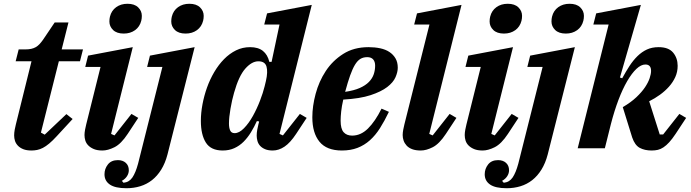

<svg xmlns="http://www.w3.org/2000/svg" viewBox="-20 -786 3662 1018"><path d="M147 12Q121 12 103.5 5Q86 -2 75 -13.5Q64 -25 59.5 -39Q55 -53 55 -68Q55 -82 58 -98.5Q61 -115 64 -126L147 -461H63L79 -524H114Q132 -524 145.5 -527Q159 -530 169.5 -536Q180 -542 189 -551.5Q198 -561 208 -575L270 -667H343L307 -524H420L404 -461H292L197 -83L217 -72L332 -181L365 -155L281 -64Q259 -40 241 -25Q223 -10 207.5 -2Q192 6 177 9Q162 12 147 12Z M523 12Q496 12 478 4.5Q460 -3 448.5 -14.5Q437 -26 432.5 -40.5Q428 -55 428 -70Q428 -82 431 -98.5Q434 -115 437 -126L513 -431H432L447 -491L684 -536L569 -76L587 -68L677 -182L713 -161L657 -76Q622 -23 587 -5.5Q552 12 523 12ZM656 -766Q693 -766 712.5 -747Q732 -728 732 -702Q732 -688 729 -676Q721 -644 696 -626Q671 -608 636 -608Q599 -608 579.5 -627Q560 -646 560 -672Q560 -686 563 -698Q571 -730 596 -748Q621 -766 656 -766Z M651 212Q591 212 562.5 192.5Q534 173 534 138Q534 109 552 86Q570 63 605 63Q631 63 647 77.5Q663 92 663 117Q663 133 653.5 148Q644 163 626 173L635 183Q665 180 682 155Q699 130 712 82L841 -431H760L775 -491L1012 -536L868 33Q856 79 835 113Q814 147 786 169Q758 191 723.5 201.5Q689 212 651 212ZM964 -608Q927 -608 907.5 -627Q888 -646 888 -672Q888 -686 891 -698Q899 -730 924 -748Q949 -766 984 -766Q1021 -766 1040.5 -747Q1060 -728 1060 -702Q1060 -688 1057 -676Q1049 -644 1024 -626Q999 -608 964 -608Z M1161 12Q1098 12 1071.5 -30Q1045 -72 1045 -145Q1045 -187 1053.5 -232.5Q1062 -278 1077.5 -321.5Q1093 -365 1116 -404Q1139 -443 1168 -472.5Q1197 -502 1231.5 -519Q1266 -536 1306 -536Q1349 -536 1374 -516Q1399 -496 1408 -458H1420L1462 -656H1381L1396 -715L1633 -760L1462 -76L1480 -68L1570 -182L1606 -161L1550 -76Q1519 -29 1488.5 -8.5Q1458 12 1426 12Q1402 12 1385.5 5Q1369 -2 1359 -13Q1349 -24 1345 -38.5Q1341 -53 1341 -67Q1341 -82 1344 -98.5Q1347 -115 1350 -126L1354 -142L1342 -144Q1328 -113 1310.5 -84.5Q1293 -56 1271.5 -34.5Q1250 -13 1222.5 -0.5Q1195 12 1161 12ZM1224 -80Q1248 -80 1273.5 -106Q1299 -132 1320.5 -170.5Q1342 -209 1358.5 -252Q1375 -295 1383 -328L1390 -357Q1401 -405 1393 -433Q1385 -461 1350 -461Q1315 -461 1280.5 -422Q1246 -383 1221 -294Q1210 -256 1202 -209.5Q1194 -163 1194 -131Q1194 -108 1200.5 -94Q1207 -80 1224 -80Z M1793 12Q1712 12 1674 -34.5Q1636 -81 1636 -164Q1636 -223 1653.5 -288.5Q1671 -354 1707 -409Q1743 -464 1799.5 -500Q1856 -536 1934 -536Q1967 -536 1995.5 -530Q2024 -524 2044.5 -510.5Q2065 -497 2077 -476.5Q2089 -456 2089 -427Q2089 -404 2077 -376.5Q2065 -349 2033 -324.5Q2001 -300 1945 -281.5Q1889 -263 1800 -258Q1792 -223 1789 -195Q1786 -167 1786 -146Q1786 -103 1802 -85Q1818 -67 1847 -67Q1893 -67 1931 -104.5Q1969 -142 2003 -210L2042 -193Q2019 -145 1995 -107Q1971 -69 1941.5 -42.5Q1912 -16 1875.5 -2Q1839 12 1793 12ZM1810 -299Q1857 -306 1887.5 -319.5Q1918 -333 1936 -351.5Q1954 -370 1961.5 -392Q1969 -414 1969 -438Q1969 -459 1958.5 -471Q1948 -483 1927 -483Q1906 -483 1890.5 -473.5Q1875 -464 1862 -442.5Q1849 -421 1836.5 -386Q1824 -351 1810 -299Z M2211 12Q2184 12 2165.5 5Q2147 -2 2136 -14Q2125 -26 2120 -40.5Q2115 -55 2115 -70Q2115 -82 2118 -98.5Q2121 -115 2124 -126L2257 -656H2176L2191 -715L2427 -760L2256 -76L2274 -68L2364 -182L2400 -161L2344 -76Q2309 -23 2274.5 -5.5Q2240 12 2211 12Z M2539 12Q2512 12 2494 4.5Q2476 -3 2464.5 -14.5Q2453 -26 2448.5 -40.5Q2444 -55 2444 -70Q2444 -82 2447 -98.5Q2450 -115 2453 -126L2529 -431H2448L2463 -491L2700 -536L2585 -76L2603 -68L2693 -182L2729 -161L2673 -76Q2638 -23 2603 -5.5Q2568 12 2539 12ZM2672 -766Q2709 -766 2728.5 -747Q2748 -728 2748 -702Q2748 -688 2745 -676Q2737 -644 2712 -626Q2687 -608 2652 -608Q2615 -608 2595.5 -627Q2576 -646 2576 -672Q2576 -686 2579 -698Q2587 -730 2612 -748Q2637 -766 2672 -766Z M2667 212Q2607 212 2578.5 192.5Q2550 173 2550 138Q2550 109 2568 86Q2586 63 2621 63Q2647 63 2663 77.5Q2679 92 2679 117Q2679 133 2669.5 148Q2660 163 2642 173L2651 183Q2681 180 2698 155Q2715 130 2728 82L2857 -431H2776L2791 -491L3028 -536L2884 33Q2872 79 2851 113Q2830 147 2802 169Q2774 191 2739.5 201.5Q2705 212 2667 212ZM2980 -608Q2943 -608 2923.5 -627Q2904 -646 2904 -672Q2904 -686 2907 -698Q2915 -730 2940 -748Q2965 -766 3000 -766Q3037 -766 3056.5 -747Q3076 -728 3076 -702Q3076 -688 3073 -676Q3065 -644 3040 -626Q3015 -608 2980 -608Z M3435 12Q3398 12 3372 -2Q3346 -16 3332 -57L3282 -218Q3325 -243 3354 -270.5Q3383 -298 3400 -323.5Q3417 -349 3424.5 -371.5Q3432 -394 3432 -410Q3432 -444 3402 -444Q3379 -444 3354.5 -421Q3330 -398 3305.5 -356Q3281 -314 3259 -256Q3237 -198 3219 -128L3187 0H3043L3207 -656H3126L3141 -715L3378 -760L3267 -375L3279 -371Q3298 -406 3317.5 -436Q3337 -466 3360 -488.5Q3383 -511 3410 -523.5Q3437 -536 3472 -536Q3525 -536 3549 -507Q3573 -478 3573 -437Q3573 -405 3560.5 -377.5Q3548 -350 3527 -326.5Q3506 -303 3479 -283.5Q3452 -264 3422 -249L3478 -73H3496L3582 -182L3618 -161L3562 -76Q3544 -49 3528.5 -32Q3513 -15 3498 -5Q3483 5 3468 8.5Q3453 12 3435 12Z"/></svg>

Font: IBM Plex Serif
Style: Bold Italic
Weight: 700
Italic angle: -14°
Designer: Mike Abbink, Paul van der Laan, Pieter van Rosmalen
Foundry: Bold Monday
Version: Version 3.001